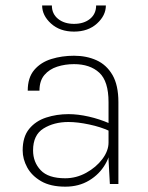

<svg xmlns="http://www.w3.org/2000/svg" viewBox="-20 -690 555 720"><path d="M392 0 387 -91.5V-307Q387 -385.5 352.2 -417.5Q317.5 -449.5 257.5 -449.5Q224 -449.5 194.5 -440Q165 -430.5 146.5 -408.8Q128 -387 128 -350H84Q84 -399 108.5 -427.8Q133 -456.5 172.8 -468.8Q212.5 -481 257.5 -481Q304.5 -481 342 -464Q379.5 -447 401.8 -408.8Q424 -370.5 424 -307V0ZM225 10Q169.5 10 134.2 -10.5Q99 -31 82 -62.2Q65 -93.5 65 -126Q65 -177 89.5 -206.8Q114 -236.5 153.2 -249.2Q192.5 -262 237 -262Q272 -262 312.8 -252.8Q353.5 -243.5 390 -227.5V-199Q358 -214 314.5 -223.2Q271 -232.5 236.5 -232.5Q182.5 -232.5 143.2 -208.2Q104 -184 104 -126Q104 -82 132.5 -51.8Q161 -21.5 224.5 -21.5Q266 -21.5 303.2 -42Q340.5 -62.5 363.8 -93.5Q387 -124.5 387 -155.5H397Q397 -112.5 375 -74.5Q353 -36.5 314.2 -13.2Q275.5 10 225 10ZM257.5 -571.5Q204.5 -571.5 171.2 -601.8Q138 -632 138 -669.5H174.5Q174.5 -638 197.8 -619.2Q221 -600.5 257.5 -600.5Q294.5 -600.5 317.5 -619.2Q340.5 -638 340.5 -669.5H377Q377 -632 343.8 -601.8Q310.5 -571.5 257.5 -571.5Z"/></svg>

Font: Karla ExtraLight
Style: Regular
Weight: 250
Designer: Jonathan Pinhorn
Version: Version 2.004;gftools[0.9.33]